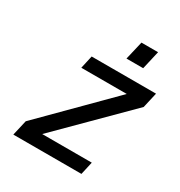

<svg xmlns="http://www.w3.org/2000/svg" viewBox="-161 -786 844 899"><g transform="rotate(30 261.5 -336.5)"><path d="M408.2 0H40L59.1 -83L404.8 -430.2H159.2L174.8 -500H522.9L503.9 -417L155.8 -69.8H423.8ZM411.1 -573.2H320.8L344.2 -672.9H434.1Z"/></g></svg>

Font: Perun
Style: Italic
Weight: 400
Italic angle: -12°
Foundry: Stefan Peev, Context Ltd
Version: Version 001.000